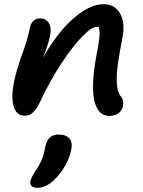

<svg xmlns="http://www.w3.org/2000/svg" viewBox="-20 -536 675 908"><path d="M498 12.2Q441.9 12.2 425.8 -61.8Q409.7 -135.7 438 -285.2Q448.7 -337.9 450.7 -365Q452.6 -392.1 446.8 -408.2Q445.3 -408.2 442.4 -408.7Q439.5 -409.2 438 -409.2Q413.6 -409.2 367.7 -362.1Q321.8 -314.9 268.1 -232.7Q214.4 -150.4 171.9 -59.1Q153.8 -21 136.7 -4.9Q119.6 11.2 97.2 11.2Q56.6 11.2 44.2 -34.4Q31.7 -80.1 46.9 -150.9Q58.1 -207 84.2 -277.8Q110.4 -348.6 122.1 -407.2Q126 -426.3 138.7 -437.7Q151.4 -449.2 169.9 -449.2Q196.3 -449.2 210.4 -427.7Q224.6 -406.2 216.8 -367.2Q214.4 -355.5 211.7 -345Q209 -334.5 204.8 -322.3Q200.7 -310.1 198.5 -303.7Q196.3 -297.4 190.2 -281.7Q184.1 -266.1 182.1 -261.2Q250.5 -381.8 327.4 -449Q404.3 -516.1 469.2 -516.1Q523.4 -516.1 548.1 -471.7Q572.8 -427.2 559.1 -358.9Q543 -275.4 536.4 -225.6Q529.8 -175.8 533 -135.7Q536.1 -95.7 553.2 -78.1Q566.9 -61 562 -36.1Q558.6 -16.1 542 -2Q525.4 12.2 498 12.2ZM157.2 352.1Q138.2 352.1 129.6 343.5Q121.1 335 124 319.8Q127.9 302.2 151.9 266.1Q166 245.6 174.8 225.3Q183.6 205.1 187 192.1Q190.4 179.2 194.8 157.2Q205.6 100.1 256.8 100.1Q291.5 100.1 307.9 118.9Q324.2 137.7 316.9 172.9Q310.1 208.5 288.3 247.3Q266.6 286.1 234.9 315.9Q197.3 352.1 157.2 352.1Z"/></svg>

Font: Shantell Sans Irregular
Style: Italic
Weight: 500
Italic angle: -11.31°
Designer: Stephen Nixon, Anya Danilova, Shantell Martin
Foundry: Arrow Type
Version: Version 1.006;[9816181b4]